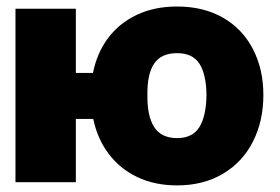

<svg xmlns="http://www.w3.org/2000/svg" viewBox="-20 -557 856 587"><path d="M211.9 -334H264.2Q276.4 -395 310.5 -440.7Q344.7 -486.3 398.4 -511.7Q452.1 -537.1 521.5 -537.1Q602.5 -537.1 662.1 -502.7Q721.7 -468.3 753.4 -406.7Q785.2 -345.2 785.2 -266.6Q785.2 -187 753.4 -124.3Q721.7 -61.5 661.9 -25.9Q602.1 9.8 521.5 9.8Q453.1 9.8 399.9 -15.6Q346.7 -41 312.3 -86.7Q277.8 -132.3 265.1 -193.4H211.9V0H27.3V-530.3H211.9ZM611.3 -266.6Q610.4 -330.1 589.6 -362.3Q568.8 -394.5 521.5 -394.5Q472.7 -394.5 451.2 -362.5Q429.7 -330.6 430.7 -266.6Q429.7 -202.1 451.4 -168.5Q473.1 -134.8 521.5 -134.8Q568.8 -134.8 589.6 -168.5Q610.4 -202.1 611.3 -266.6Z"/></svg>

Font: Pretendard JP Black
Style: Regular
Weight: 900
Designer: Base glyphs from Inter by Rasmus Andersson; Hangeul glyphs from Noto Sans CJK(Source Han Sans) by Jang Soo-young and Kan
Foundry: Kil Hyung-jin
Version: Version 1.309